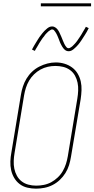

<svg xmlns="http://www.w3.org/2000/svg" viewBox="-20 -1119 564 1147"><path d="M195 8Q169 8 143.5 2Q118 -4 98 -19Q78 -34 65 -56Q52 -78 46.5 -103Q41 -128 42 -155Q43 -182 48 -208L105 -553Q109 -578 117 -602.5Q125 -627 138.5 -649.5Q152 -672 171.5 -690.5Q191 -709 214.5 -721Q238 -733 263 -739.5Q288 -746 313 -746Q340 -746 365 -738.5Q390 -731 410.5 -716Q431 -701 444 -679Q457 -657 462.5 -632Q468 -607 467 -580.5Q466 -554 462 -527L404 -182Q400 -157 392.5 -132.5Q385 -108 371 -85.5Q357 -63 337.5 -44.5Q318 -26 294.5 -14Q271 -2 245.5 3Q220 8 195 8ZM196 -10Q219 -10 242 -14.5Q265 -19 286 -30.5Q307 -42 325 -59Q343 -76 355 -97Q367 -118 374 -140Q381 -162 385 -185L442 -530Q446 -554 447 -578Q448 -602 443.5 -624.5Q439 -647 428 -667Q417 -687 398.5 -700.5Q380 -714 357.5 -719.5Q335 -725 311 -725Q288 -725 265.5 -720Q243 -715 222 -703.5Q201 -692 183.5 -675Q166 -658 154 -637.5Q142 -617 135 -595Q128 -573 124 -550L67 -205Q63 -182 62 -158Q61 -134 65.5 -111.5Q70 -89 81 -69Q92 -49 109.5 -35.5Q127 -22 149.5 -16Q172 -10 196 -10ZM390 -813Q383 -813 377 -815.5Q371 -818 366.5 -822Q362 -826 358.5 -830.5Q355 -835 352 -840Q349 -845 346 -850.5Q343 -856 340.5 -861.5Q338 -867 336 -872.5Q334 -878 331.5 -884.5Q329 -891 326.5 -897Q324 -903 321.5 -908.5Q319 -914 316.5 -918.5Q314 -923 310 -929Q306 -935 302 -939Q298 -943 292 -943Q287 -943 285 -941.5Q283 -940 279 -938Q275 -936 270 -932Q265 -928 259.5 -922Q254 -916 251.5 -913.5Q249 -911 247 -907.5Q245 -904 242.5 -901Q240 -898 237 -894.5Q234 -891 231.5 -887Q229 -883 226 -878.5Q223 -874 220 -869.5Q217 -865 214 -860Q211 -855 208 -849.5Q205 -844 201.5 -838.5Q198 -833 194.5 -827Q191 -821 188 -815L171 -823Q177 -835 183 -845Q189 -855 194.5 -864Q200 -873 205 -881Q210 -889 215 -896.5Q220 -904 225 -910Q230 -916 234 -921.5Q238 -927 246 -935Q254 -943 261.5 -949Q269 -955 276 -958Q283 -961 292 -961Q298 -961 304 -958.5Q310 -956 314.5 -952.5Q319 -949 323 -944Q327 -939 330 -934Q333 -929 335.5 -923.5Q338 -918 340.5 -912.5Q343 -907 345.5 -901.5Q348 -896 350.5 -889.5Q353 -883 355.5 -877Q358 -871 360.5 -865.5Q363 -860 365 -855.5Q367 -851 371 -845Q375 -839 379 -835Q383 -831 390 -831Q394 -831 396.5 -832.5Q399 -834 403 -836Q407 -838 411.5 -842Q416 -846 421.5 -852Q427 -858 429.5 -860.5Q432 -863 434.5 -866.5Q437 -870 439.5 -873Q442 -876 444.5 -880Q447 -884 449.5 -887.5Q452 -891 455 -895.5Q458 -900 461 -904.5Q464 -909 467 -914Q470 -919 473 -924.5Q476 -930 479.5 -935.5Q483 -941 486.5 -947Q490 -953 493 -959L510 -951Q504 -939 498.5 -929Q493 -919 487 -910Q481 -901 476 -893Q471 -885 466 -877.5Q461 -870 456.5 -864Q452 -858 447.5 -852.5Q443 -847 435 -839Q427 -831 419.5 -825Q412 -819 405 -816Q398 -813 390 -813ZM224 -1081V-1099H524V-1081Z"/></svg>

Font: Iosevka Curly Slab ThObl
Style: Regular
Weight: 100
Italic angle: -9°
Monospace: yes
Designer: Belleve Invis
Foundry: Belleve Invis
Version: Version 11.0.0; ttfautohint (v1.8.3)